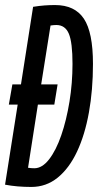

<svg xmlns="http://www.w3.org/2000/svg" viewBox="-21 -730 389 760"><path d="M103 10Q46 10 -1 1L49 -316H14L28 -396H62L110 -703Q135 -707 155.5 -708.5Q176 -710 197 -710Q275 -710 311 -656Q347 -602 347 -477Q347 -374 331 -285Q315 -196 284 -130Q253 -64 207.5 -27Q162 10 103 10ZM115 -64Q146 -64 173.5 -99.5Q201 -135 221.5 -194.5Q242 -254 254 -327.5Q266 -401 266 -477Q266 -562 251.5 -596.5Q237 -631 202 -631Q192 -631 179 -629L142 -396H207L194 -316H129L90 -66Q96 -65 102 -64.5Q108 -64 115 -64Z"/></svg>

Font: Georama Extra Condensed Medium
Style: Italic
Weight: 500
Width: 2
Italic angle: -9°
Designer: Jean-Baptiste Levee
Foundry: Production Type
Version: Version 1.000